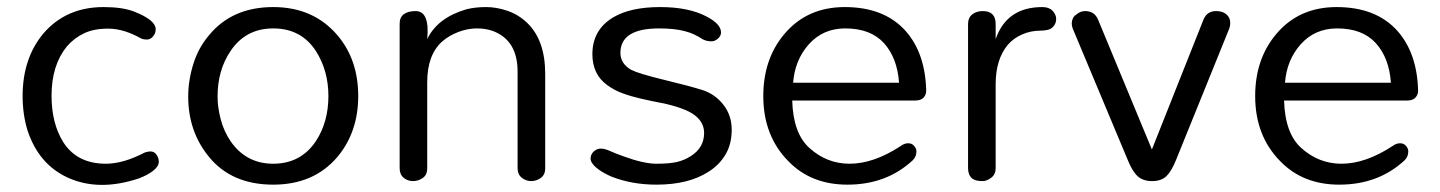

<svg xmlns="http://www.w3.org/2000/svg" viewBox="-20 -515 4096 546"><path d="M44.3 -241.8Q44.3 -349.4 103.8 -420.3Q168.4 -494.9 274.7 -494.9Q327.8 -494.9 360.8 -482.3Q422.8 -458.2 422.8 -431.6Q422.8 -420.3 415.2 -411.4Q407.6 -402.5 398.1 -402.5Q388.6 -402.5 382.3 -405.1Q332.9 -432.9 290.5 -433.5Q248.1 -434.2 219 -420.3Q189.9 -406.3 169.6 -382.3Q126.6 -329.1 126.6 -243Q126.6 -164.6 159.5 -111.4Q198.7 -49.4 281 -49.4Q330.4 -49.4 391.1 -81Q412.7 -88.6 422.2 -78.5Q431.6 -68.4 431.6 -55.1Q431.6 -41.8 415.2 -29.1Q398.7 -16.5 374.7 -7.6Q260.8 30.4 172.2 -10.1Q89.9 -48.1 58.2 -144.3Q44.3 -189.9 44.3 -241.8Z M515.2 -240.5Q515.2 -286.1 529.7 -332.9Q544.3 -379.7 574.7 -415.2Q640.5 -494.9 757 -494.9Q870.9 -494.9 939.2 -415.2Q998.7 -345.6 998.7 -241.8Q998.7 -139.2 939.2 -68.4Q872.2 10.1 757 10.1Q639.2 10.1 574.7 -68.4Q515.2 -140.5 515.2 -240.5ZM598.7 -240.5Q598.7 -210.1 607.6 -175.9Q616.5 -141.8 635.4 -113.9Q679.7 -49.4 757 -49.4Q835.4 -49.4 878.5 -113.9Q913.9 -168.4 913.9 -241.8Q913.9 -313.9 878.5 -369.6Q836.7 -434.2 757 -434.2Q678.5 -434.2 635.4 -369.6Q598.7 -315.2 598.7 -240.5Z M1116.5 -448.1Q1116.5 -465.8 1128.5 -474.7Q1140.5 -483.5 1162 -483.5Q1202.5 -483.5 1194.9 -403.8Q1224.1 -464.6 1306.3 -488.6Q1331.6 -494.9 1362 -494.9Q1392.4 -494.9 1423.4 -484.2Q1454.4 -473.4 1478.5 -450.6Q1530.4 -401.3 1530.4 -305.1V-36.7Q1530.4 -17.7 1517.7 -8.9Q1505.1 0 1490.5 0Q1475.9 0 1463.9 -9.5Q1451.9 -19 1451.9 -36.7V-311.4Q1451.9 -400 1382.3 -426.6Q1362 -434.2 1336.1 -434.2Q1310.1 -434.2 1283.5 -424.1Q1257 -413.9 1238 -397.5Q1194.9 -359.5 1194.9 -281V-36.7Q1194.9 -17.7 1182.3 -8.9Q1169.6 0 1154.4 0Q1139.2 0 1127.8 -9.5Q1116.5 -19 1116.5 -36.7Z M1854.4 -434.2Q1744.3 -434.2 1744.3 -364.6Q1744.3 -334.2 1774.7 -316.5Q1797.5 -305.1 1868.4 -288Q1939.2 -270.9 1975.9 -259.5Q2012.7 -248.1 2036.7 -217.7Q2060.8 -187.3 2060.8 -146.2Q2060.8 -105.1 2043 -75.3Q2025.3 -45.6 1994.9 -26.6Q1938 10.1 1846.8 10.1Q1777.2 10.1 1719 -12.7Q1692.4 -24.1 1675.9 -38Q1659.5 -51.9 1659.5 -63.9Q1659.5 -75.9 1668.4 -84.2Q1677.2 -92.4 1688.6 -92.4Q1700 -92.4 1715.2 -85.4Q1730.4 -78.5 1751.9 -70.9Q1810.1 -49.4 1846.8 -49.4Q1883.5 -49.4 1905.1 -54.4Q1926.6 -59.5 1944.3 -70.9Q1982.3 -94.9 1982.3 -136.7Q1982.3 -184.8 1915.2 -207.6Q1889.9 -216.5 1860.8 -222.2Q1831.6 -227.8 1803.8 -234.2Q1775.9 -240.5 1751.3 -249.4Q1726.6 -258.2 1706.3 -273.4Q1664.6 -303.8 1664.6 -360.8Q1664.6 -430.4 1724.1 -465.8Q1773.4 -494.9 1857 -494.9Q1938 -494.9 1988.6 -468.4Q2030.4 -446.8 2030.4 -422.8Q2030.4 -412.7 2021.5 -405.1Q2012.7 -397.5 2003.8 -397.5Q1987.3 -397.5 1976.6 -404.4Q1965.8 -411.4 1953.8 -417.1Q1941.8 -422.8 1926.6 -426.6Q1897.5 -434.2 1854.4 -434.2Z M2613.9 -257Q2613.9 -245.6 2606.3 -237.3Q2598.7 -229.1 2582.3 -229.1H2232.9Q2235.4 -135.4 2282.3 -93.7Q2331.6 -49.4 2396.2 -49.4Q2464.6 -49.4 2541.8 -100Q2551.9 -107.6 2562.7 -107.6Q2573.4 -107.6 2579.7 -100Q2586.1 -92.4 2586.1 -84.8Q2586.1 -69.6 2575.9 -59.5Q2501.3 10.1 2389.9 10.1Q2286.1 10.1 2221.5 -57Q2150.6 -129.1 2150.6 -241.8Q2150.6 -346.8 2210.1 -417.7Q2274.7 -494.9 2382.3 -494.9Q2494.9 -494.9 2555.7 -426.6Q2611.4 -363.3 2613.9 -257ZM2536.7 -279.7Q2531.6 -350.6 2493.7 -392.4Q2455.7 -434.2 2383.5 -434.2Q2320.3 -434.2 2279.7 -388.6Q2240.5 -344.3 2235.4 -279.7Z M2774.7 -483.5Q2811.4 -483.5 2811.4 -446.8V-403.8Q2843 -494.9 2944.3 -494.9Q2963.3 -494.9 2973.4 -484.2Q2983.5 -473.4 2983.5 -460.8Q2983.5 -448.1 2974.1 -438Q2964.6 -427.8 2938 -427.8Q2911.4 -427.8 2886.7 -417.1Q2862 -406.3 2845.6 -387.3Q2811.4 -345.6 2811.4 -275.9V-36.7Q2811.4 -19 2798.7 -9.5Q2786.1 0 2774.7 0Q2763.3 0 2756.3 -1.9Q2749.4 -3.8 2744.3 -7.6Q2732.9 -17.7 2732.9 -36.7V-446.8Q2732.9 -464.6 2744.9 -474.1Q2757 -483.5 2774.7 -483.5Z M3324.1 -59.5Q3311.4 -27.8 3296.8 -13.9Q3282.3 0 3256.3 0Q3230.4 0 3215.2 -13.9Q3200 -27.8 3187.3 -59.5L3030.4 -434.2Q3027.8 -441.8 3027.8 -448.7Q3027.8 -455.7 3031 -462.7Q3034.2 -469.6 3040.5 -473.4Q3051.9 -483.5 3065.8 -483.5Q3092.4 -483.5 3102.5 -459.5L3255.7 -89.9L3402.5 -459.5Q3412.7 -483.5 3438 -483.5Q3465.8 -483.5 3475.9 -463.3Q3478.5 -457 3478.5 -449.4Q3478.5 -441.8 3475.9 -434.2Z M4012.7 -257Q4012.7 -245.6 4005.1 -237.3Q3997.5 -229.1 3981 -229.1H3631.6Q3634.2 -135.4 3681 -93.7Q3730.4 -49.4 3794.9 -49.4Q3863.3 -49.4 3940.5 -100Q3950.6 -107.6 3961.4 -107.6Q3972.2 -107.6 3978.5 -100Q3984.8 -92.4 3984.8 -84.8Q3984.8 -69.6 3974.7 -59.5Q3900 10.1 3788.6 10.1Q3684.8 10.1 3620.3 -57Q3549.4 -129.1 3549.4 -241.8Q3549.4 -346.8 3608.9 -417.7Q3673.4 -494.9 3781 -494.9Q3893.7 -494.9 3954.4 -426.6Q4010.1 -363.3 4012.7 -257ZM3935.4 -279.7Q3930.4 -350.6 3892.4 -392.4Q3854.4 -434.2 3782.3 -434.2Q3719 -434.2 3678.5 -388.6Q3639.2 -344.3 3634.2 -279.7Z"/></svg>

Font: Mandali
Style: Regular
Weight: 400
Designer: Purushoth Kumar Guthula
Foundry: Silikandhra, Hyderabad
Version: Version 1.0.5; ttfautohint (v1.2.25-373a) -l 7 -r 28 -G 50 -